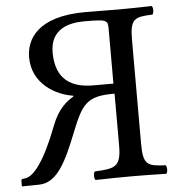

<svg xmlns="http://www.w3.org/2000/svg" viewBox="-49 -693 678 740"><g transform="rotate(-5 290.0 -322.5)"><path d="M393 -323V-122C393 -39 369 -35 291 -31C285 -25 285 -4 291 2C341 1 379 0 435 0C486 0 516 1 565 2C571 -4 571 -25 565 -31C495 -34 478 -39 478 -122V-523C478 -606 495 -611 565 -614C571 -620 571 -641 565 -647C515 -646 486 -645 436 -645C402 -645 343 -646 308 -646C122 -646 77 -560 77 -491C77 -389 166 -339 234 -329V-326C207 -310 174 -285 149 -220C98 -86 54 -32 22 -28L13 -27C9 -27 6 -24 6 -19V0L7 2L73 1C144 0 181 -81 224 -189C266 -295 286 -324 393 -323ZM169 -502C169 -595 245 -611 301 -611C388 -611 392 -608 392 -575V-362H314C231 -362 169 -396 169 -502Z"/></g></svg>

Font: Libertinus Serif
Style: Regular
Weight: 400
Designer: Philipp H. Poll, Khaled Hosny
Foundry: Caleb Maclennan
Version: Version 7.050;RELEASE